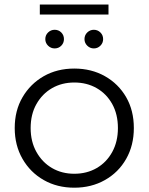

<svg xmlns="http://www.w3.org/2000/svg" viewBox="-20 -838 667 862"><path d="M313.5 4.7Q236.6 4.7 176.3 -29.7Q116 -64 81.1 -124.7Q46.1 -185.5 46.1 -263.1Q46.1 -341.7 81.2 -401.6Q116.2 -461.5 176.3 -495.9Q236.4 -530.2 313.5 -530.2Q390.6 -530.2 451.2 -495.9Q511.8 -461.6 546.4 -401.7Q580.9 -341.9 580.9 -263.1Q580.9 -185.3 546.4 -124.6Q512 -64 451.1 -29.7Q390.3 4.7 313.5 4.7ZM313.5 -57.9Q369.9 -57.9 414.2 -83.5Q458.4 -109.2 483.9 -155.7Q509.4 -202.2 509.4 -263Q509.4 -324.8 483.9 -370.8Q458.4 -416.8 414.2 -442.2Q369.9 -467.6 313.8 -467.6Q257.7 -467.6 213.6 -442.2Q169.6 -416.8 143.6 -370.8Q117.6 -324.8 117.6 -263Q117.6 -202.2 143.6 -155.7Q169.6 -109.2 213.6 -83.5Q257.6 -57.9 313.5 -57.9ZM401.2 -620.6Q384.4 -620.6 371.8 -632.8Q359.3 -645.1 359.3 -662.4Q359.3 -680.2 371.8 -692.3Q384.4 -704.3 401.2 -704.3Q418.4 -704.3 430.7 -692.3Q443 -680.2 443 -662.4Q443 -645.1 430.7 -632.8Q418.4 -620.6 401.2 -620.6ZM225.3 -620.6Q208.5 -620.6 195.9 -632.8Q183.4 -645.1 183.4 -662.4Q183.4 -680.2 195.9 -692.3Q208.5 -704.3 225.3 -704.3Q243.1 -704.3 255.1 -692.3Q267.1 -680.2 267.1 -662.4Q267.1 -645.1 255.1 -632.8Q243.1 -620.6 225.3 -620.6ZM158.8 -772.6V-817.5H467.1V-772.6Z"/></svg>

Font: Montserrat Alternates Thin
Style: Regular
Weight: 100
Designer: Julieta Ulanovsky
Foundry: Julieta Ulanovsky
Version: Version 9.000